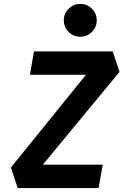

<svg xmlns="http://www.w3.org/2000/svg" viewBox="-20 -954 626 974"><path d="M140.1 -49.3 35.2 -104 481.4 -655.3 586.4 -589.4ZM69.8 0 35.2 -104 130.4 -118.7H501L480 0ZM131.8 -574.7 152.3 -693.4H551.8L586.4 -589.4L504.9 -574.7ZM387.2 -767.6Q352.9 -767.6 328.3 -792Q303.7 -816.4 303.7 -850.7Q303.7 -885.5 328.3 -909.8Q352.8 -934.1 387 -934.1Q421.9 -934.1 446.3 -909.8Q470.7 -885.5 470.7 -850.7Q470.7 -816.4 446.4 -792Q422.1 -767.6 387.2 -767.6Z"/></svg>

Font: Cascadia Mono NF
Style: Italic
Weight: 400
Italic angle: -10°
Monospace: yes
Designer: Aaron Bell
Foundry: Saja Typeworks
Version: Version 2404.023